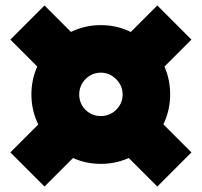

<svg xmlns="http://www.w3.org/2000/svg" viewBox="-20 -669 740 703"><path d="M125 -417 18 -524 143 -649 250 -542ZM143 14 18 -111 125 -218 250 -93ZM556 14 449 -93 574 -218 681 -111ZM574 -417 449 -542 556 -649 681 -524ZM349 -69Q297 -69 250.5 -89Q204 -109 169.5 -143.5Q135 -178 115 -224.5Q95 -271 95 -323Q95 -376 115 -422Q135 -468 169.5 -502.5Q204 -537 250.5 -557Q297 -577 349 -577Q402 -577 448 -557Q494 -537 529 -502.5Q564 -468 583.5 -422Q603 -376 603 -323Q603 -271 583 -224.5Q563 -178 528.5 -143.5Q494 -109 448 -89Q402 -69 349 -69ZM349 -244Q371 -244 389 -254.5Q407 -265 418 -283Q429 -301 429 -323Q429 -345 418 -363Q407 -381 389 -392Q371 -403 349 -403Q327 -403 309 -392Q291 -381 280.5 -363Q270 -345 270 -323Q270 -301 280.5 -283Q291 -265 309 -254.5Q327 -244 349 -244Z"/></svg>

Font: MOST Montserrat Black
Style: Regular
Weight: 900
Designer: Julieta Ulanovsky
Foundry: Julieta Ulanovsky
Version: Version 8.000;March 11, 2024;FontCreator 15.0.0.2926 64-bit